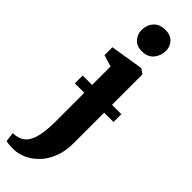

<svg xmlns="http://www.w3.org/2000/svg" viewBox="-362 -796 1039 1039"><g transform="rotate(45 157.5 -277.0)"><path d="M49.5 243Q37 243 24.5 242.5Q12 242 2.5 240.8Q-7 239.5 -11.5 238L-18.5 184Q-10.5 184 4 182Q18.5 180 34 172.5Q58.5 161 73.2 134.8Q88 108.5 94.5 67.2Q101 26 101 -30.5L100.5 -445.5L34 -465.5V-526L219.5 -556H226L253 -536V-11.5Q253 51.5 234.2 99Q215.5 146.5 184.8 178.2Q154 210 118.5 226Q83 242 49.5 243ZM161 -623Q121 -623 100.2 -647.8Q79.5 -672.5 79.5 -703Q79.5 -741.5 102.8 -768.5Q126 -795.5 170.5 -795.5H171.5Q211.5 -795.5 232.2 -772Q253 -748.5 253 -717Q253 -679.5 229.8 -651.2Q206.5 -623 162 -623ZM324.5 -304V-244H28.5V-304Z"/></g></svg>

Font: Merriweather 48pt ExtraBold
Style: Regular
Weight: 800
Version: Version 2.100